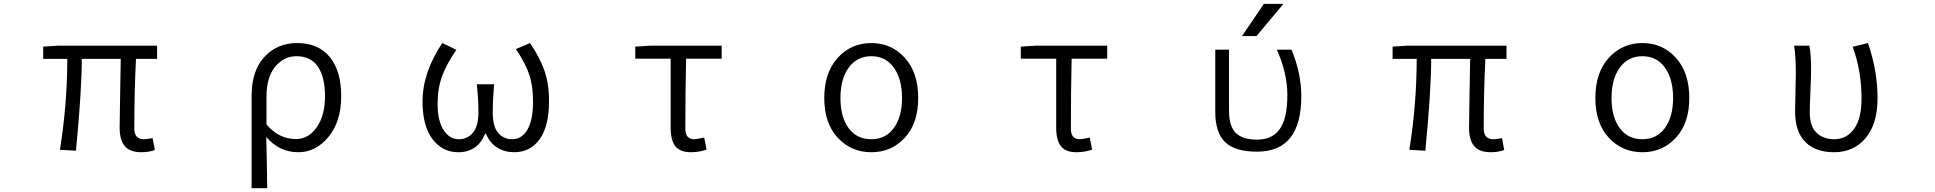

<svg xmlns="http://www.w3.org/2000/svg" viewBox="-20 -777 10040 996"><path d="M712.9 12.7Q654.3 12.7 627.4 -19Q600.6 -50.8 600.6 -115.2Q600.6 -142.6 603 -274.9Q605.5 -407.2 606.4 -471.7H404.3Q404.3 -309.6 374 4.9L291 0Q329.1 -239.3 329.1 -471.7H204.1V-535.2L279.3 -540H794.9V-471.7H685.5Q676.8 -308.6 676.8 -109.4Q676.8 -54.7 727.5 -54.7Q739.3 -54.7 771.5 -60.5L783.2 1Q752.9 12.7 712.9 12.7Z M1285.2 199.2V-279.3Q1285.2 -411.1 1352.1 -482.4Q1418.9 -553.7 1520.5 -553.7Q1631.8 -553.7 1690.9 -481Q1750 -408.2 1750 -279.3Q1750 -146.5 1684.1 -66.9Q1618.2 12.7 1527.3 12.7Q1428.7 12.7 1361.3 -66.4Q1364.3 46.9 1366.2 199.2ZM1515.6 -55.7Q1580.1 -55.7 1623 -116.7Q1666 -177.7 1666 -278.3Q1666 -375 1629.9 -430.2Q1593.8 -485.4 1517.6 -485.4Q1452.1 -485.4 1407.2 -430.7Q1362.3 -376 1362.3 -274.4V-131.8Q1425.8 -55.7 1515.6 -55.7Z M2356.4 12.7Q2275.4 12.7 2223.6 -55.2Q2171.9 -123 2171.9 -251Q2171.9 -400.4 2274.4 -553.7L2347.7 -518.6Q2297.9 -447.3 2273.9 -383.3Q2250 -319.3 2250 -237.3Q2250 -151.4 2280.8 -103Q2311.5 -54.7 2360.4 -54.7Q2404.3 -54.7 2433.1 -88.4Q2461.9 -122.1 2461.9 -194.3Q2461.9 -265.6 2453.1 -339.8H2543Q2536.1 -258.8 2536.1 -194.3Q2536.1 -120.1 2564.5 -87.4Q2592.8 -54.7 2636.7 -54.7Q2686.5 -54.7 2715.8 -104Q2745.1 -153.3 2745.1 -250Q2745.1 -332 2725.1 -391.1Q2705.1 -450.2 2656.2 -522.5L2729.5 -553.7Q2779.3 -480.5 2803.7 -412.1Q2828.1 -343.8 2828.1 -253.9Q2828.1 -123 2779.8 -55.2Q2731.4 12.7 2646.5 12.7Q2598.6 12.7 2559.6 -11.2Q2520.5 -35.2 2501 -84H2497.1Q2458 12.7 2356.4 12.7Z M3564.5 12.7Q3507.8 12.7 3483.4 -18.6Q3459 -49.8 3459 -115.2V-472.7H3275.4V-535.2L3352.5 -540H3723.6V-472.7H3539.1Q3535.2 -304.7 3535.2 -109.4Q3535.2 -54.7 3581.1 -54.7Q3593.8 -54.7 3632.8 -63.5L3645.5 -1Q3606.4 12.7 3564.5 12.7Z M4255.9 -268.6Q4255.9 -400.4 4325.7 -477.1Q4395.5 -553.7 4500 -553.7Q4604.5 -553.7 4673.8 -477.1Q4743.2 -400.4 4743.2 -268.6Q4743.2 -137.7 4673.8 -62.5Q4604.5 12.7 4500 12.7Q4395.5 12.7 4325.7 -62.5Q4255.9 -137.7 4255.9 -268.6ZM4500 -54.7Q4574.2 -54.7 4616.7 -112.8Q4659.2 -170.9 4659.2 -268.6Q4659.2 -367.2 4616.7 -426.3Q4574.2 -485.4 4500 -485.4Q4425.8 -485.4 4382.8 -426.3Q4339.8 -367.2 4339.8 -268.6Q4339.8 -169.9 4382.3 -112.3Q4424.8 -54.7 4500 -54.7Z M5564.5 12.7Q5507.8 12.7 5483.4 -18.6Q5459 -49.8 5459 -115.2V-472.7H5275.4V-535.2L5352.5 -540H5723.6V-472.7H5539.1Q5535.2 -304.7 5535.2 -109.4Q5535.2 -54.7 5581.1 -54.7Q5593.8 -54.7 5632.8 -63.5L5645.5 -1Q5606.4 12.7 5564.5 12.7Z M6730.5 -277.3Q6730.5 9.8 6501 9.8Q6386.7 9.8 6335.4 -39.6Q6284.2 -88.9 6284.2 -197.3V-519.5H6355.5V-203.1Q6355.5 -123 6390.1 -87.9Q6424.8 -52.7 6501 -52.7Q6580.1 -52.7 6619.1 -107.9Q6658.2 -163.1 6658.2 -284.2Q6658.2 -397.5 6603.5 -519.5H6679.7Q6730.5 -397.5 6730.5 -277.3ZM6536.1 -756.8H6637.7L6498 -589.8H6422.9Z M7712.9 12.7Q7654.3 12.7 7627.4 -19Q7600.6 -50.8 7600.6 -115.2Q7600.6 -142.6 7603 -274.9Q7605.5 -407.2 7606.4 -471.7H7404.3Q7404.3 -309.6 7374 4.9L7291 0Q7329.1 -239.3 7329.1 -471.7H7204.1V-535.2L7279.3 -540H7794.9V-471.7H7685.5Q7676.8 -308.6 7676.8 -109.4Q7676.8 -54.7 7727.5 -54.7Q7739.3 -54.7 7771.5 -60.5L7783.2 1Q7752.9 12.7 7712.9 12.7Z M8255.9 -268.6Q8255.9 -400.4 8325.7 -477.1Q8395.5 -553.7 8500 -553.7Q8604.5 -553.7 8673.8 -477.1Q8743.2 -400.4 8743.2 -268.6Q8743.2 -137.7 8673.8 -62.5Q8604.5 12.7 8500 12.7Q8395.5 12.7 8325.7 -62.5Q8255.9 -137.7 8255.9 -268.6ZM8500 -54.7Q8574.2 -54.7 8616.7 -112.8Q8659.2 -170.9 8659.2 -268.6Q8659.2 -367.2 8616.7 -426.3Q8574.2 -485.4 8500 -485.4Q8425.8 -485.4 8382.8 -426.3Q8339.8 -367.2 8339.8 -268.6Q8339.8 -169.9 8382.3 -112.3Q8424.8 -54.7 8500 -54.7Z M9494.1 12.7Q9398.4 12.7 9345.2 -40.5Q9292 -93.8 9292 -198.2Q9292 -231.4 9293.9 -296.4Q9295.9 -361.3 9295.9 -394.5Q9295.9 -484.4 9287.1 -540H9366.2Q9375 -497.1 9375 -415Q9375 -383.8 9371.6 -305.7Q9368.2 -227.5 9368.2 -194.3Q9368.2 -122.1 9403.3 -88.4Q9438.5 -54.7 9495.1 -54.7Q9558.6 -54.7 9597.7 -107.9Q9636.7 -161.1 9636.7 -265.6Q9636.7 -409.2 9590.8 -534.2L9669.9 -553.7Q9719.7 -412.1 9719.7 -267.6Q9719.7 -133.8 9657.7 -60.5Q9595.7 12.7 9494.1 12.7Z"/></svg>

Font: Gen Shin Gothic Monospace Normal
Style: Regular
Weight: 350
Designer: [Source Han Sans]
Ryoko NISHIZUKA  (kana & ideographs); Paul D. Hunt (Latin, Greek & Cyrillic); Wenlong ZHANG  (bopomofo
Version: Version 1.002.20150607